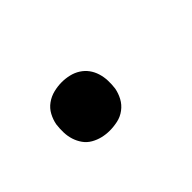

<svg xmlns="http://www.w3.org/2000/svg" viewBox="-24 -364 548 548"><g transform="rotate(-45 250.0 -89.5)"><path d="M208 8Q193 8 178.5 4.5Q164 1 151 -6.5Q138 -14 129.5 -26Q121 -38 116.5 -52Q112 -66 111.5 -81.5Q111 -97 113 -113Q116 -129 124 -144Q132 -159 146 -169Q160 -179 176.5 -183Q193 -187 209 -187Q224 -187 239 -183.5Q254 -180 266.5 -172Q279 -164 287.5 -152.5Q296 -141 300.5 -126.5Q305 -112 305.5 -96.5Q306 -81 304 -66Q301 -50 293 -35Q285 -20 271 -9.5Q257 1 240.5 4.5Q224 8 208 8Z"/></g></svg>

Font: Iosevka Aile Oblique
Style: Bold
Weight: 700
Italic angle: -9°
Designer: Belleve Invis
Foundry: Belleve Invis
Version: Version 31.1.0; ttfautohint (v1.8.4)